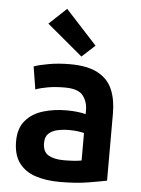

<svg xmlns="http://www.w3.org/2000/svg" viewBox="-56 -837 654 892"><g transform="rotate(5 271.5 -391.0)"><path d="M256 11Q191 11 142 -5.5Q93 -22 65.5 -59.5Q38 -97 38 -160Q38 -220 68.5 -256Q99 -292 149.5 -307.5Q200 -323 259 -323Q288 -323 312.5 -320Q337 -317 349 -313V-331Q349 -372 326.5 -400Q304 -428 242 -428Q199 -428 164 -422Q129 -416 106 -407L89 -513Q113 -522 158.5 -530Q204 -538 256 -538Q339 -538 387 -512Q435 -486 455 -439Q475 -392 475 -328V-14Q446 -8 389.5 1.5Q333 11 256 11ZM266 -91Q291 -91 313 -92.5Q335 -94 349 -97V-225Q340 -228 320.5 -230.5Q301 -233 280 -233Q251 -233 225.5 -227.5Q200 -222 184 -207Q168 -192 168 -163Q168 -122 194.5 -106.5Q221 -91 266 -91ZM306 -578 140 -717 221 -793 367 -634Z"/></g></svg>

Font: Ubuntu Sans
Style: Bold
Weight: 700
Designer: Dalton Maag Ltd
Foundry: Dalton Maag Ltd
Version: Version 1.006; ttfautohint (v1.8.4.7-5d5b)